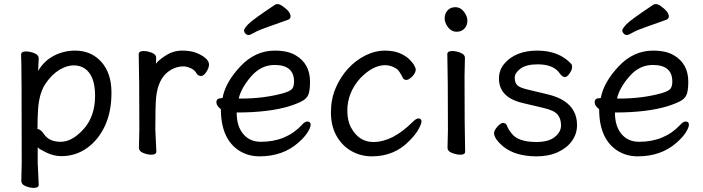

<svg xmlns="http://www.w3.org/2000/svg" viewBox="-20 -739 3431 937"><path d="M444 -272Q444 -371 393 -405Q371 -420 339 -420Q307 -420 270.5 -398.5Q234 -377 203 -332Q172 -287 166 -209Q163 -167 163 -111L162 -110Q162 -109 164 -109Q178 -109 195 -84Q220 -47 276 -47Q332 -47 388 -109Q444 -171 444 -272ZM145 178Q126 178 105 169.5Q84 161 84 144L86 55Q86 -421 83 -472Q83 -488 107 -488Q126 -488 147.5 -479.5Q169 -471 169 -454L166 -393Q195 -442 243 -467Q291 -492 347 -492Q425 -492 474.5 -437Q524 -382 524 -287Q524 -193 492 -124.5Q460 -56 404.5 -16.5Q349 23 279 23Q243 23 206.5 5.5Q170 -12 164 -20V56L169 162Q169 178 145 178Z M719 16Q700 16 679 7.5Q658 -1 658 -18L660 -106Q660 -367 657 -474Q657 -490 681 -490Q700 -490 721 -481.5Q742 -473 742 -458Q742 -436 741 -428Q752 -444 787 -467Q825 -492 868 -492Q910 -492 937 -481.5Q964 -471 982 -456Q1000 -441 1000 -424Q1000 -408 987 -388Q974 -368 961 -368Q947 -368 939 -381Q930 -398 910 -406.5Q890 -415 876 -415Q836 -415 802 -390Q752 -354 742 -265Q738 -230 738 -106L743 0Q743 16 719 16Z M1157 -258Q1268 -258 1362 -284Q1396 -294 1405.5 -305.5Q1415 -317 1415 -341Q1415 -422 1320 -422Q1254 -422 1205.5 -366Q1157 -310 1145 -258ZM1246 24Q1193 24 1150 -2Q1058 -59 1058 -206Q1036 -223 1036 -240Q1036 -260 1061 -260L1066 -261Q1080 -337 1152.5 -414.5Q1225 -492 1321 -492Q1385 -492 1423 -469Q1493 -428 1493 -340Q1493 -305 1487 -283.5Q1481 -262 1460 -249Q1439 -236 1393 -221Q1292 -190 1135 -190Q1135 -123 1167 -85Q1199 -47 1253 -47Q1376 -47 1453 -129Q1467 -146 1480 -146Q1496 -146 1496 -130Q1496 -117 1481 -93Q1466 -69 1435 -42Q1360 24 1246 24ZM1171 -591Q1171 -599 1191 -620.5Q1211 -642 1324 -717Q1328 -719 1336 -719Q1345 -719 1359 -709Q1398 -682 1398 -659Q1398 -648 1387 -643Q1338 -625 1290 -608.5Q1242 -592 1221.5 -580Q1201 -568 1193 -568Q1185 -568 1178 -575Q1171 -582 1171 -591Z M1795 24Q1741 24 1695.5 -1.5Q1650 -27 1622.5 -75.5Q1595 -124 1595 -190Q1595 -255 1618 -309Q1641 -363 1678.5 -404Q1716 -445 1763.5 -468.5Q1811 -492 1856 -492Q1900 -492 1929 -480Q1958 -468 1975.5 -451.5Q1993 -435 2001 -420.5Q2009 -406 2009 -401Q2009 -383 1992 -366Q1975 -349 1964 -349Q1952 -349 1947 -357Q1928 -395 1917 -402Q1889 -421 1860 -421Q1799 -421 1737 -356Q1675 -286 1675 -199Q1675 -149 1694 -115Q1732 -46 1802 -46Q1896 -46 1994 -144Q2011 -161 2022 -161Q2037 -161 2037 -146Q2037 -135 2022.5 -108.5Q2008 -82 1978 -52Q1905 24 1795 24Z M2227 16Q2208 16 2186 7.5Q2164 -1 2164 -17L2166 -105Q2166 -368 2163 -475Q2163 -490 2187 -490Q2206 -490 2227.5 -481.5Q2249 -473 2249 -457L2247 -368Q2247 -105 2250 1Q2250 16 2227 16ZM2150 -650Q2150 -672 2164 -688Q2178 -704 2203 -704Q2227 -704 2244 -682Q2261 -660 2261 -638Q2261 -615 2246.5 -599.5Q2232 -584 2208 -584Q2184 -584 2167 -605.5Q2150 -627 2150 -650Z M2599 24Q2495 24 2436 -24Q2391 -62 2391 -90Q2391 -102 2407 -120.5Q2423 -139 2435 -139Q2448 -139 2453 -128Q2460 -109 2475 -90Q2506 -46 2598 -46Q2657 -46 2687.5 -70.5Q2718 -95 2718 -127Q2718 -159 2701.5 -179.5Q2685 -200 2633.5 -212Q2582 -224 2532 -236Q2415 -263 2415 -356Q2415 -397 2441 -428Q2496 -492 2602 -492Q2708 -492 2768 -427Q2772 -423 2772 -411Q2772 -399 2760 -381Q2748 -363 2737 -363Q2725 -363 2713 -379Q2683 -425 2604 -425Q2548 -425 2520 -404Q2492 -383 2492 -360Q2492 -336 2504 -323.5Q2516 -311 2555 -302L2651 -279Q2796 -245 2796 -128Q2796 -86 2771.5 -51.5Q2747 -17 2702.5 3.5Q2658 24 2599 24Z M3003 -258Q3114 -258 3208 -284Q3242 -294 3251.5 -305.5Q3261 -317 3261 -341Q3261 -422 3166 -422Q3100 -422 3051.5 -366Q3003 -310 2991 -258ZM3092 24Q3039 24 2996 -2Q2904 -59 2904 -206Q2882 -223 2882 -240Q2882 -260 2907 -260L2912 -261Q2926 -337 2998.5 -414.5Q3071 -492 3167 -492Q3231 -492 3269 -469Q3339 -428 3339 -340Q3339 -305 3333 -283.5Q3327 -262 3306 -249Q3285 -236 3239 -221Q3138 -190 2981 -190Q2981 -123 3013 -85Q3045 -47 3099 -47Q3222 -47 3299 -129Q3313 -146 3326 -146Q3342 -146 3342 -130Q3342 -117 3327 -93Q3312 -69 3281 -42Q3206 24 3092 24ZM3017 -591Q3017 -599 3037 -620.5Q3057 -642 3170 -717Q3174 -719 3182 -719Q3191 -719 3205 -709Q3244 -682 3244 -659Q3244 -648 3233 -643Q3184 -625 3136 -608.5Q3088 -592 3067.5 -580Q3047 -568 3039 -568Q3031 -568 3024 -575Q3017 -582 3017 -591Z"/></svg>

Font: LXGW WenKai Medium
Style: Regular
Weight: 500
Designer: LXGW / Fontworks Inc.
Foundry: LXGW / Fontworks Inc.
Version: Version 1.501; October 10, 2024